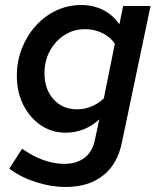

<svg xmlns="http://www.w3.org/2000/svg" viewBox="-20 -525 634 764"><path d="M241 219Q183 219 122.5 199.5Q62 180 17 146L68 67Q154 127 236 127Q286 127 317.5 102Q349 77 358 30L375 -50Q349 -25 314.5 -11Q280 3 241 3Q186 3 142 -27Q98 -57 72.5 -108Q47 -159 47 -224Q47 -281 67 -332Q87 -383 122 -422Q157 -461 203.5 -483Q250 -505 303 -505Q352 -505 391 -485Q430 -465 455 -428L470 -501H579L465 42Q448 128 390 173.5Q332 219 241 219ZM287 -90Q316 -90 343 -101Q370 -112 393 -133L437 -351Q419 -378 387 -393.5Q355 -409 319 -409Q273 -409 236.5 -385.5Q200 -362 178.5 -322.5Q157 -283 157 -233Q157 -170 193 -130Q229 -90 287 -90Z"/></svg>

Font: Red Hat Text SemiBold
Style: Italic
Weight: 600
Italic angle: -12°
Designer: Pentagram, MCKL
Foundry: Pentagram, MCKL
Version: Version 1.023